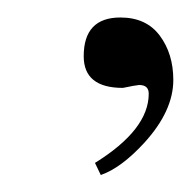

<svg xmlns="http://www.w3.org/2000/svg" viewBox="-20 -103 223 225"><path d="M98.1 102.1Q122.1 93.8 149.4 64Q183.1 26.9 183.1 -9.3Q183.1 -40 167.2 -61.3Q151.4 -82.5 121.1 -82.5Q78.1 -82.5 78.1 -37.1Q78.1 0 124 0L136.2 -2.4L143.1 -3.4Q154.3 -3.4 154.3 6.8Q154.3 48.8 91.3 87.9Z"/></svg>

Font: ML-NILA05
Style: Regular
Weight: 400
Designer: CLT@C-DIT
Version: Version ML-NILA05 1.0